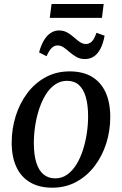

<svg xmlns="http://www.w3.org/2000/svg" viewBox="-20 -904 594 936"><path d="M319.5 -556Q384 -556 428 -529.8Q472 -503.5 494.8 -453.8Q517.5 -404 517.5 -333Q517.5 -267 498 -205.2Q478.5 -143.5 441.5 -94.8Q404.5 -46 352.2 -17.5Q300 11 235 11Q171.5 11 127.2 -14.8Q83 -40.5 60 -89.8Q37 -139 37 -208.5Q37 -276 56.5 -338.2Q76 -400.5 113 -449.8Q150 -499 202.2 -527.5Q254.5 -556 319.5 -556ZM307 -510Q274 -510 247.8 -491.5Q221.5 -473 202.2 -441.5Q183 -410 170.2 -370.5Q157.5 -331 151.2 -289Q145 -247 145 -207Q145 -149 157.2 -110.5Q169.5 -72 193 -53.2Q216.5 -34.5 249 -34.5Q282 -34.5 307.8 -53Q333.5 -71.5 352.8 -102.8Q372 -134 384.5 -173.2Q397 -212.5 403.2 -254.5Q409.5 -296.5 409.5 -336Q409.5 -392.5 398.2 -431Q387 -469.5 364.5 -489.8Q342 -510 307 -510ZM170.5 -648.5Q180 -684 194.2 -707.5Q208.5 -731 227 -743.2Q245.5 -755.5 266.5 -755.5Q290.5 -755.5 308 -745.5Q325.5 -735.5 340 -722.5Q354.5 -709.5 368.8 -699.5Q383 -689.5 399.5 -689.5Q415 -689.5 427.5 -701.5Q440 -713.5 450 -744L490 -730Q482.5 -690 468.8 -664.8Q455 -639.5 436.2 -627.8Q417.5 -616 393.5 -616Q371 -616 353.2 -626Q335.5 -636 320.2 -649.2Q305 -662.5 290.8 -672.5Q276.5 -682.5 261 -682.5Q244.5 -682.5 232 -670.2Q219.5 -658 207 -630ZM231.5 -884.5H485.5L477 -817H222.5Z"/></svg>

Font: Merriweather 48pt
Style: Italic
Weight: 400
Italic angle: -7.8°
Version: Version 2.101